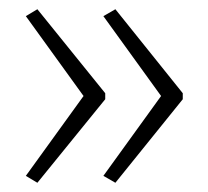

<svg xmlns="http://www.w3.org/2000/svg" viewBox="-20 -484 451 416"><path d="M376 -269 230 -88 204 -103 329 -276 204 -449 230 -464 376 -282ZM208 -269 61 -88 36 -103 161 -276 36 -449 61 -464 208 -282Z"/></svg>

Font: Noto Sans Kannada Condensed ExtraLight
Style: Regular
Weight: 200
Width: 3
Designer: Jelle Bosma - Monotype Design Team
Foundry: Monotype Imaging Inc.
Version: Version 2.005; ttfautohint (v1.8.4.7-5d5b)